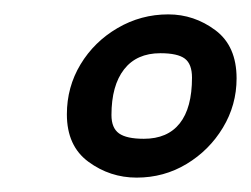

<svg xmlns="http://www.w3.org/2000/svg" viewBox="-20 -599 349 267"><path d="M170 -352Q133 -352 103 -374Q73 -396 73 -440Q73 -478 92 -509.5Q111 -541 143.5 -560Q176 -579 214 -579Q250 -579 279.5 -557Q309 -535 309 -490Q309 -453 290 -421.5Q271 -390 239.5 -371Q208 -352 170 -352ZM180 -406Q213 -406 230 -427.5Q247 -449 247 -491Q247 -510 237 -517.5Q227 -525 203 -525Q170 -525 152.5 -502.5Q135 -480 135 -439Q135 -421 145.5 -413.5Q156 -406 180 -406Z"/></svg>

Font: Texturina 12pt SemiBold
Style: Italic
Weight: 600
Italic angle: -11°
Version: Version 1.002